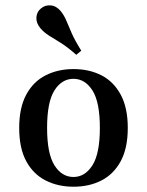

<svg xmlns="http://www.w3.org/2000/svg" viewBox="-20 -685 548 716"><path d="M254 11.3Q196 11.3 150 -12.1Q104 -35.5 77.8 -83.9Q51.6 -132.3 51.6 -208.1Q51.6 -283.1 77.8 -331.9Q104 -380.6 150 -404Q196 -427.4 254 -427.4Q312.9 -427.4 358.5 -404Q404 -380.6 430.2 -331.9Q456.5 -283.1 456.5 -208.1Q456.5 -132.3 430.2 -83.9Q404 -35.5 358.5 -12.1Q312.9 11.3 254 11.3ZM254 -25Q296.8 -25 324.6 -68.5Q352.4 -112.1 352.4 -208.1Q352.4 -304.8 324.6 -348Q296.8 -391.1 254 -391.1Q210.5 -391.1 183.1 -348Q155.6 -304.8 155.6 -208.1Q155.6 -112.1 183.1 -68.5Q210.5 -25 254 -25ZM264.5 -480.6Q230.6 -510.5 204.8 -526.2Q179 -541.9 161.3 -553.2Q143.5 -564.5 130.6 -579.8Q114.5 -599.2 115.7 -619.8Q116.9 -640.3 132.3 -653.2Q148.4 -666.9 169.4 -664.9Q190.3 -662.9 206.5 -643.5Q219.4 -627.4 227.4 -608.1Q235.5 -588.7 247.2 -561.7Q258.9 -534.7 283.1 -496Z"/></svg>

Font: Playfair 9pt SemiBold
Style: Regular
Weight: 600
Designer: Claus Eggers Sørensen
Foundry: Claus Eggers Sørensen
Version: Version 2.001;gftools[0.9.30]